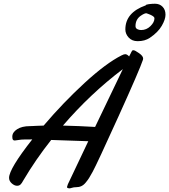

<svg xmlns="http://www.w3.org/2000/svg" viewBox="-20 -992 920 1044"><path d="M757.3 -667Q739.3 -612.8 623.8 -357.9Q508.3 -103 483.9 -58.1Q471.7 -36.1 464.8 -24.9Q458 -13.7 446.5 0.2Q435.1 14.2 422.4 20Q409.7 25.9 394 25.9Q381.3 25.9 371.6 29.1Q361.8 32.2 359.9 32.2Q344.2 32.2 344.2 24.9Q344.2 23.4 349.1 9.8Q352.5 2.4 460 -224.1Q345.2 -228.5 258.3 -231Q174.8 -126 106.9 -11.2Q98.6 4.9 91.3 11.5Q84 18.1 72.8 18.1Q58.6 18.1 43.9 5.1Q29.3 -7.8 29.3 -24.9Q29.3 -73.7 155.3 -233.9Q106.9 -233.9 96.2 -232.9Q88.4 -232.4 76.4 -230.2Q64.5 -228 60.1 -228Q53.2 -228 50 -232.4Q46.9 -236.8 46.9 -249Q46.9 -272.5 73 -289.3Q99.1 -306.2 143.1 -306.2Q146.5 -306.2 155.5 -306.6Q164.6 -307.1 181.4 -307.9Q198.2 -308.6 217.3 -309.1Q323.7 -434.1 439.9 -541Q556.2 -647.9 641.1 -690.9Q654.8 -697.8 661.1 -697.3Q670.9 -697.3 682.1 -685.1Q684.1 -689.5 686.5 -693.8Q689 -698.2 690.2 -700.9Q691.4 -703.6 692.9 -706.5Q694.3 -709.5 695.3 -710.9Q696.3 -712.4 697 -713.9Q697.8 -715.3 698.5 -716.1Q699.2 -716.8 700 -717.5Q700.7 -718.3 701.7 -718.5Q702.6 -718.8 703.6 -718.8Q704.6 -718.8 706.1 -718.8Q713.4 -718.8 735.8 -703.1Q758.3 -687.5 758.3 -673.8Q758.3 -669.4 757.3 -667ZM647.9 -616.2Q469.7 -481 322.3 -309.1Q408.7 -307.1 497.1 -301.8Q585.9 -488.8 647.9 -616.2ZM822.8 -971.7Q848.1 -971.7 864 -955.3Q879.9 -939 879.9 -912.1Q879.9 -886.7 859.6 -851.6Q839.4 -816.4 794.4 -786.1Q767.6 -768.1 728.5 -768.1Q697.8 -768.1 679.7 -787.8Q661.6 -807.6 661.6 -832Q661.6 -923.8 772.5 -962.9Q772.5 -967.3 789.8 -969.5Q807.1 -971.7 822.8 -971.7ZM775.9 -919.9Q765.6 -920.4 744.6 -905.8Q716.8 -886.2 716.8 -850.1Q716.8 -838.9 726.3 -833.7Q735.8 -828.6 747.1 -828.6Q776.4 -828.6 798.1 -849.9Q819.8 -871.1 819.8 -892.1Q819.8 -895 818.4 -897.7Q816.9 -900.4 813.7 -902.6Q810.5 -904.8 807.6 -906.7Q804.7 -908.7 799.6 -910.9Q794.4 -913.1 791.5 -914.3Q788.6 -915.5 783 -917.5Q777.3 -919.4 775.9 -919.9Z"/></svg>

Font: Yellowtail
Style: Regular
Weight: 400
Designer: Astigmatic (AOETI)
Foundry: Astigmatic (AOETI)
Version: Version 1.000